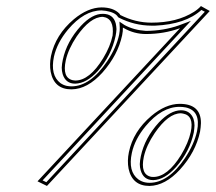

<svg xmlns="http://www.w3.org/2000/svg" viewBox="-20 -595 705 627"><path d="M194.8 -397.9Q182.6 -340.8 217.8 -333Q222.2 -332 225.6 -332Q272.5 -332 316.9 -404.8Q340.3 -443.4 347.7 -479Q354 -535.2 315.9 -540Q274.9 -540 230.5 -476.1Q203.1 -435.1 194.8 -397.9ZM474.6 -521Q557.6 -521 613.3 -556.2Q627 -564.9 636.2 -575.2L665 -559.1L133.3 12.2L102.5 -2.9L567.9 -502.9Q515.1 -483.9 457 -483.9Q417.5 -483.9 384.3 -503.4Q382.3 -504.4 381.3 -504.9Q381.8 -493.7 378.9 -480Q365.2 -415.5 314.9 -358.4Q265.6 -303.7 213.4 -303.2Q156.7 -303.2 145.5 -360.4Q141.1 -385.3 146.5 -412.1Q161.1 -481.4 221.2 -532.2Q267.1 -570.3 311.5 -570.8Q350.1 -570.8 370.1 -550.3Q372.1 -547.9 373 -545.9Q422.4 -521 474.6 -521ZM400.9 -98.1Q415 -166 474.1 -216.3Q520.5 -255.4 566.4 -255.9Q636.7 -255.9 636.2 -192.9Q635.7 -179.2 633.3 -165Q619.1 -98.1 567.9 -41.5Q519.5 11.2 468.3 12.2Q412.1 12.2 399.9 -43.9Q395 -69.8 400.9 -98.1ZM449.7 -83Q437.5 -24.9 473.6 -17.6Q477.5 -17.1 480.5 -17.1Q526.9 -17.1 571.3 -88.9Q595.2 -128.4 603 -164.1Q614.3 -217.3 577.6 -224.1Q573.7 -224.6 570.8 -225.1Q529.8 -225.1 485.4 -160.6Q458 -120.1 449.7 -83ZM185.1 -399.9Q197.8 -459.5 244.1 -510.3Q281.2 -550.3 315.9 -549.8Q349.6 -549.8 357.9 -518.6Q359.9 -509.8 360.4 -500Q359.9 -488.8 357.4 -477.1Q343.8 -413.6 299.3 -362.8Q262.7 -322.8 225.6 -321.8Q194.3 -321.8 184.6 -353Q181.6 -363.3 181.6 -374Q182.1 -386.2 185.1 -399.9ZM474.6 -511.2Q418.5 -511.7 368.7 -537.1L366.2 -538.6L364.7 -540.5Q356.4 -554.2 325.7 -559.6Q317.9 -560.5 311.5 -561Q254.9 -561 202.1 -498.5Q166.5 -455.6 156.2 -410.2Q143.6 -349.6 177.2 -323.7Q187 -316.9 198.2 -314.5Q206.1 -313 213.4 -313Q274.9 -313 330.1 -395Q360.4 -440.4 369.1 -481.9Q371.6 -495.1 371.1 -504.4L370.1 -524.4L386.7 -513.2Q417 -496.6 457 -494.1Q514.6 -494.6 564.5 -512.2L603.5 -526.9L119.1 -5.9L131.3 0L648.9 -556.6L637.7 -562.5Q585.9 -515.6 486.3 -511.2Q479.5 -511.2 474.6 -511.2ZM410.6 -95.7Q397.5 -35.2 431.6 -9.3Q441.9 -2 453.6 0.5Q460.9 2 468.3 2Q529.8 2 584 -78.6Q614.3 -124 623.5 -167Q636.7 -232.9 586.9 -244.1Q577.1 -246.1 566.4 -246.1Q508.3 -246.1 455.6 -183.1Q420.4 -140.6 410.6 -95.7ZM439.9 -85Q452.6 -144.5 499 -195.3Q536.1 -234.4 570.8 -234.9Q601.1 -234.9 611.8 -207Q615.2 -196.8 615.2 -185.1Q614.7 -173.8 612.8 -162.1Q599.6 -100.6 555.2 -49.8Q517.6 -7.8 480.5 -6.8Q448.7 -6.8 439.5 -38.6Q436.5 -48.8 436.5 -59.1Q437 -71.3 439.9 -85Z"/></svg>

Font: Linux Biolinum Outline O
Style: Italic
Weight: 400
Italic angle: -12°
Designer: Philipp H. Poll
Foundry: Philipp H. Poll
Version: Version 0.6.2